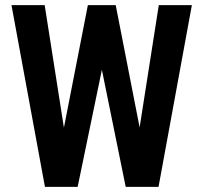

<svg xmlns="http://www.w3.org/2000/svg" viewBox="-20 -731 792 751"><path d="M210.4 -131.3 323.7 -710.9H396.5L406.7 -594.2L283.7 0H206.1ZM154.8 -710.9 245.6 -132.3 239.7 0H155.8L24.9 -710.9ZM510.7 -134.3 601.1 -710.9H730.5L600.1 0H516.1ZM432.6 -710.9 546.4 -128.9 548.8 0H471.7L350.6 -595.2L360.8 -710.9Z"/></svg>

Font: Roboto Condensed SemiBold
Style: Regular
Weight: 600
Designer: Christian Robertson
Foundry: Google
Version: Version 3.008; 2023